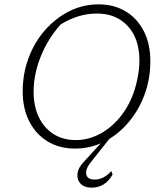

<svg xmlns="http://www.w3.org/2000/svg" viewBox="-20 -673 760 880"><path d="M323 8Q252 8 198 -25Q144 -58 114 -117Q84 -176 84 -254Q84 -335 111 -407.5Q138 -480 186.5 -535Q235 -590 297.5 -621.5Q360 -653 432 -653Q503 -653 556.5 -620.5Q610 -588 639.5 -529.5Q669 -471 669 -393Q669 -310 642 -238Q615 -166 567.5 -110.5Q520 -55 457.5 -23.5Q395 8 323 8ZM327 -31Q380 -31 429.5 -55Q479 -79 519 -123Q559 -167 584 -226Q600 -264 609.5 -310.5Q619 -357 619 -395Q619 -495 566 -553Q513 -611 424 -611Q339 -611 258 -561Q199 -495 166.5 -413.5Q134 -332 134 -252Q134 -186 158 -136Q182 -86 225.5 -58.5Q269 -31 327 -31ZM400 187Q366 187 349 168.5Q332 150 335 123Q338 96 363 70L459 -35H480L395 72Q370 104 375.5 127Q381 150 414 150Q456 150 490 111L496 127Q462 187 400 187Z"/></svg>

Font: Piazzolla ExtraLight
Style: Italic
Weight: 200
Italic angle: -11.3°
Designer: Juan Pablo del Peral
Foundry: Huerta Tipografica
Version: Version 1.330